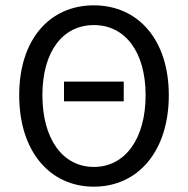

<svg xmlns="http://www.w3.org/2000/svg" viewBox="-20 -688 704 720"><path d="M220 -308H444V-382H220ZM332 12C497 12 613 -120 613 -331C613 -540 497 -668 332 -668C167 -668 52 -541 52 -331C52 -120 167 12 332 12ZM332 -62C215 -62 139 -167 139 -331C139 -494 215 -594 332 -594C449 -594 526 -494 526 -331C526 -167 449 -62 332 -62Z"/></svg>

Font: DAIFUKU Sans
Style: Regular
Weight: 400
Designer: Original font ‘Source Han Sans JP’ : Paul D. Hunt
Foundry: Daifuku
Version: Version 1.000